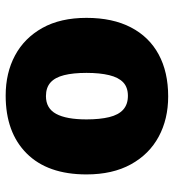

<svg xmlns="http://www.w3.org/2000/svg" viewBox="12 -615 613 677"><g transform="rotate(-90 318.5 -276.5)"><path d="M317 10Q237 10 175 -23.5Q113 -57 77.5 -121.5Q42 -186 42 -278Q42 -415 116 -489Q190 -563 320 -563Q400 -563 461.5 -530Q523 -497 558.5 -433.5Q594 -370 594 -278Q594 -186 560.5 -121.5Q527 -57 465 -23.5Q403 10 317 10ZM319 -132Q349 -132 366.5 -148.5Q384 -165 392 -198Q400 -231 400 -278Q400 -325 392 -357Q384 -389 366 -405Q348 -421 318 -421Q275 -421 255.5 -385Q236 -349 236 -278Q236 -231 244 -198Q252 -165 270.5 -148.5Q289 -132 319 -132Z"/></g></svg>

Font: Noto Sans Symbols Black
Style: Regular
Weight: 900
Version: Version 2.002